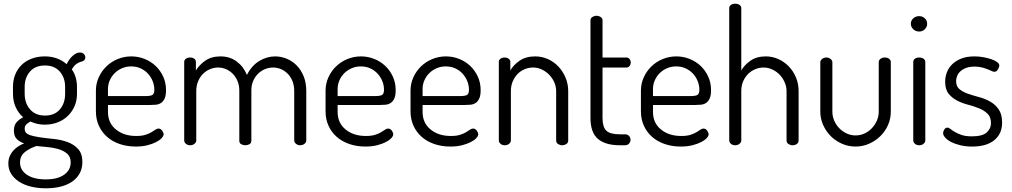

<svg xmlns="http://www.w3.org/2000/svg" viewBox="-20 -783 5456 1035"><path d="M221 -111Q180 -111 144 -128Q133 -122 123 -113.5Q113 -105 113 -89Q113 -66 136 -57Q159 -48 193.5 -43Q228 -38 268.5 -34Q309 -30 343.5 -17.5Q378 -5 401 20Q424 45 424 90Q424 125 409.5 151.5Q395 178 369 196Q343 214 307 223Q271 232 228 232Q184 232 147 223Q110 214 83 196.5Q56 179 40.5 154.5Q25 130 25 99Q25 77 32 60Q39 43 51 29.5Q63 16 78.5 6Q94 -4 110 -10Q86 -18 70.5 -33.5Q55 -49 55 -79Q55 -107 68.5 -123Q82 -139 105 -151Q79 -173 64.5 -205.5Q50 -238 50 -277V-315Q50 -351 62 -381Q74 -411 96.5 -433Q119 -455 151 -467Q183 -479 222 -479Q257 -479 287 -468Q317 -457 339 -437Q354 -467 373.5 -483.5Q393 -500 410 -500Q425 -500 432.5 -491.5Q440 -483 440 -474Q440 -465 435 -459.5Q430 -454 423 -452Q411 -450 396 -441Q381 -432 367 -409Q381 -390 388 -365.5Q395 -341 395 -315V-277Q395 -241 382 -211Q369 -181 346 -158.5Q323 -136 291 -123.5Q259 -111 221 -111ZM331 -315Q331 -364 302.5 -397Q274 -430 222 -430Q170 -430 141.5 -397Q113 -364 113 -315V-278Q113 -227 142 -193.5Q171 -160 223 -160Q274 -160 302.5 -193Q331 -226 331 -277ZM361 92Q361 61 341 44.5Q321 28 292.5 20Q264 12 232.5 9.5Q201 7 177 4Q142 15 115 36Q88 57 88 93Q88 134 125 159Q162 184 227 184Q290 184 325.5 159Q361 134 361 92Z M688 -479Q725 -479 759 -465.5Q793 -452 818.5 -428Q844 -404 859.5 -370.5Q875 -337 875 -297Q875 -268 867.5 -252Q860 -236 848 -228Q836 -220 820 -218.5Q804 -217 788 -217H562V-180Q562 -120 605 -85Q648 -50 714 -50Q744 -50 763 -56Q782 -62 795 -69.5Q808 -77 817 -83.5Q826 -90 834 -90Q846 -90 854 -79Q862 -68 862 -59Q862 -50 851.5 -38.5Q841 -27 821.5 -17Q802 -7 774.5 0Q747 7 712 7Q665 7 625.5 -6.5Q586 -20 557.5 -45Q529 -70 513 -105Q497 -140 497 -183V-295Q497 -332 512 -365.5Q527 -399 553 -424.5Q579 -450 614 -464.5Q649 -479 688 -479ZM762 -265Q792 -265 802 -271.5Q812 -278 812 -299Q812 -323 803 -345.5Q794 -368 777.5 -386Q761 -404 738 -414.5Q715 -425 687 -425Q661 -425 638.5 -415.5Q616 -406 599 -389.5Q582 -373 572 -350.5Q562 -328 562 -303V-265Z M1270 -295Q1270 -322 1261 -344.5Q1252 -367 1236.5 -383.5Q1221 -400 1200 -409.5Q1179 -419 1156 -419Q1134 -419 1113 -410.5Q1092 -402 1075.5 -386Q1059 -370 1048.5 -346Q1038 -322 1038 -292V-26Q1038 -16 1028.5 -8Q1019 0 1005 0Q991 0 982 -8Q973 -16 973 -26V-449Q973 -460 982 -466.5Q991 -473 1005 -473Q1018 -473 1027 -466.5Q1036 -460 1036 -449V-403Q1053 -432 1086 -455.5Q1119 -479 1169 -479Q1219 -479 1256 -451.5Q1293 -424 1311 -379Q1337 -430 1378 -454.5Q1419 -479 1463 -479Q1495 -479 1525.5 -466.5Q1556 -454 1579.5 -430Q1603 -406 1617 -371.5Q1631 -337 1631 -292V-26Q1631 -16 1621.5 -8Q1612 0 1598 0Q1585 0 1575.5 -8Q1566 -16 1566 -26V-292Q1566 -323 1556 -347Q1546 -371 1529.5 -387Q1513 -403 1493 -411Q1473 -419 1452 -419Q1430 -419 1409 -410.5Q1388 -402 1371.5 -386Q1355 -370 1345 -347Q1335 -324 1335 -296V-25Q1335 -11 1324.5 -5.5Q1314 0 1302 0Q1291 0 1280.5 -5.5Q1270 -11 1270 -25Z M1926 -479Q1963 -479 1997 -465.5Q2031 -452 2056.5 -428Q2082 -404 2097.5 -370.5Q2113 -337 2113 -297Q2113 -268 2105.5 -252Q2098 -236 2086 -228Q2074 -220 2058 -218.5Q2042 -217 2026 -217H1800V-180Q1800 -120 1843 -85Q1886 -50 1952 -50Q1982 -50 2001 -56Q2020 -62 2033 -69.5Q2046 -77 2055 -83.5Q2064 -90 2072 -90Q2084 -90 2092 -79Q2100 -68 2100 -59Q2100 -50 2089.5 -38.5Q2079 -27 2059.5 -17Q2040 -7 2012.5 0Q1985 7 1950 7Q1903 7 1863.5 -6.5Q1824 -20 1795.5 -45Q1767 -70 1751 -105Q1735 -140 1735 -183V-295Q1735 -332 1750 -365.5Q1765 -399 1791 -424.5Q1817 -450 1852 -464.5Q1887 -479 1926 -479ZM2000 -265Q2030 -265 2040 -271.5Q2050 -278 2050 -299Q2050 -323 2041 -345.5Q2032 -368 2015.5 -386Q1999 -404 1976 -414.5Q1953 -425 1925 -425Q1899 -425 1876.5 -415.5Q1854 -406 1837 -389.5Q1820 -373 1810 -350.5Q1800 -328 1800 -303V-265Z M2384 -479Q2421 -479 2455 -465.5Q2489 -452 2514.5 -428Q2540 -404 2555.5 -370.5Q2571 -337 2571 -297Q2571 -268 2563.5 -252Q2556 -236 2544 -228Q2532 -220 2516 -218.5Q2500 -217 2484 -217H2258V-180Q2258 -120 2301 -85Q2344 -50 2410 -50Q2440 -50 2459 -56Q2478 -62 2491 -69.5Q2504 -77 2513 -83.5Q2522 -90 2530 -90Q2542 -90 2550 -79Q2558 -68 2558 -59Q2558 -50 2547.5 -38.5Q2537 -27 2517.5 -17Q2498 -7 2470.5 0Q2443 7 2408 7Q2361 7 2321.5 -6.5Q2282 -20 2253.5 -45Q2225 -70 2209 -105Q2193 -140 2193 -183V-295Q2193 -332 2208 -365.5Q2223 -399 2249 -424.5Q2275 -450 2310 -464.5Q2345 -479 2384 -479ZM2458 -265Q2488 -265 2498 -271.5Q2508 -278 2508 -299Q2508 -323 2499 -345.5Q2490 -368 2473.5 -386Q2457 -404 2434 -414.5Q2411 -425 2383 -425Q2357 -425 2334.5 -415.5Q2312 -406 2295 -389.5Q2278 -373 2268 -350.5Q2258 -328 2258 -303V-265Z M2734 -26Q2734 -16 2724.5 -8Q2715 0 2701 0Q2687 0 2678 -8Q2669 -16 2669 -26V-449Q2669 -460 2678 -466.5Q2687 -473 2701 -473Q2713 -473 2722 -466.5Q2731 -460 2731 -449V-403Q2747 -432 2780.5 -455.5Q2814 -479 2865 -479Q2901 -479 2933.5 -464.5Q2966 -450 2990 -424.5Q3014 -399 3028.5 -365Q3043 -331 3043 -292V-26Q3043 -13 3032.5 -6.5Q3022 0 3010 0Q2999 0 2988.5 -6.5Q2978 -13 2978 -26V-292Q2978 -316 2968 -339Q2958 -362 2941 -379.5Q2924 -397 2901.5 -408Q2879 -419 2853 -419Q2831 -419 2809.5 -410.5Q2788 -402 2771.5 -385.5Q2755 -369 2744.5 -345.5Q2734 -322 2734 -292Z M3228 -147Q3228 -98 3248.5 -78.5Q3269 -59 3321 -59H3349Q3363 -59 3371 -50Q3379 -41 3379 -30Q3379 -18 3371 -9Q3363 0 3349 0H3321Q3243 0 3203 -34.5Q3163 -69 3163 -147V-674Q3163 -685 3173.5 -691.5Q3184 -698 3195 -698Q3207 -698 3217.5 -691.5Q3228 -685 3228 -674V-473H3357Q3367 -473 3373.5 -465Q3380 -457 3380 -446Q3380 -435 3373.5 -427Q3367 -419 3357 -419H3228Z M3626 -479Q3663 -479 3697 -465.5Q3731 -452 3756.5 -428Q3782 -404 3797.5 -370.5Q3813 -337 3813 -297Q3813 -268 3805.5 -252Q3798 -236 3786 -228Q3774 -220 3758 -218.5Q3742 -217 3726 -217H3500V-180Q3500 -120 3543 -85Q3586 -50 3652 -50Q3682 -50 3701 -56Q3720 -62 3733 -69.5Q3746 -77 3755 -83.5Q3764 -90 3772 -90Q3784 -90 3792 -79Q3800 -68 3800 -59Q3800 -50 3789.5 -38.5Q3779 -27 3759.5 -17Q3740 -7 3712.5 0Q3685 7 3650 7Q3603 7 3563.5 -6.5Q3524 -20 3495.5 -45Q3467 -70 3451 -105Q3435 -140 3435 -183V-295Q3435 -332 3450 -365.5Q3465 -399 3491 -424.5Q3517 -450 3552 -464.5Q3587 -479 3626 -479ZM3700 -265Q3730 -265 3740 -271.5Q3750 -278 3750 -299Q3750 -323 3741 -345.5Q3732 -368 3715.5 -386Q3699 -404 3676 -414.5Q3653 -425 3625 -425Q3599 -425 3576.5 -415.5Q3554 -406 3537 -389.5Q3520 -373 3510 -350.5Q3500 -328 3500 -303V-265Z M3976 -26Q3976 -16 3966.5 -8Q3957 0 3943 0Q3929 0 3920 -8Q3911 -16 3911 -26V-739Q3911 -750 3920 -756.5Q3929 -763 3943 -763Q3957 -763 3966.5 -756.5Q3976 -750 3976 -739V-403Q3992 -432 4025 -455.5Q4058 -479 4108 -479Q4144 -479 4176 -464.5Q4208 -450 4232.5 -424.5Q4257 -399 4271 -365Q4285 -331 4285 -292V-26Q4285 -13 4275 -6.5Q4265 0 4252 0Q4241 0 4230.5 -6.5Q4220 -13 4220 -26V-292Q4220 -316 4210 -339Q4200 -362 4183.5 -379.5Q4167 -397 4144 -408Q4121 -419 4096 -419Q4074 -419 4052.5 -410.5Q4031 -402 4014 -385.5Q3997 -369 3986.5 -345.5Q3976 -322 3976 -292Z M4592 7Q4553 7 4518 -8.5Q4483 -24 4457.5 -50Q4432 -76 4417 -110Q4402 -144 4402 -181V-448Q4402 -457 4411.5 -465Q4421 -473 4435 -473Q4448 -473 4457.5 -465Q4467 -457 4467 -448V-181Q4467 -157 4476.5 -134Q4486 -111 4503 -93Q4520 -75 4543 -64Q4566 -53 4592 -53Q4618 -53 4640.5 -63.5Q4663 -74 4680 -92Q4697 -110 4707 -133Q4717 -156 4717 -181V-449Q4717 -459 4726.5 -466Q4736 -473 4750 -473Q4764 -473 4773 -466Q4782 -459 4782 -449V-181Q4782 -143 4767 -109Q4752 -75 4726 -49.5Q4700 -24 4665.5 -8.5Q4631 7 4592 7Z M4935 -473Q4949 -473 4958.5 -466.5Q4968 -460 4968 -449V-26Q4968 -16 4958.5 -8Q4949 0 4935 0Q4921 0 4912 -8Q4903 -16 4903 -26V-449Q4903 -460 4912 -466.5Q4921 -473 4935 -473ZM4935 -696Q4953 -696 4965.5 -684Q4978 -672 4978 -655Q4978 -638 4965.5 -625.5Q4953 -613 4935 -613Q4916 -613 4903 -625.5Q4890 -638 4890 -655Q4890 -672 4903 -684Q4916 -696 4935 -696Z M5219 -48Q5276 -48 5299 -69Q5322 -90 5322 -119Q5322 -152 5303.5 -170Q5285 -188 5258 -199Q5231 -210 5198.5 -218.5Q5166 -227 5139 -241Q5112 -255 5093.5 -278Q5075 -301 5075 -343Q5075 -367 5083.5 -391Q5092 -415 5111 -434.5Q5130 -454 5160 -466.5Q5190 -479 5233 -479Q5258 -479 5282 -474.5Q5306 -470 5325 -463.5Q5344 -457 5355.5 -448Q5367 -439 5367 -430Q5367 -422 5359.5 -409Q5352 -396 5340 -396Q5334 -396 5325 -400.5Q5316 -405 5303 -410Q5290 -415 5273 -419.5Q5256 -424 5234 -424Q5206 -424 5187 -416.5Q5168 -409 5156 -397.5Q5144 -386 5139 -372Q5134 -358 5134 -346Q5134 -317 5152.5 -302Q5171 -287 5198.5 -277.5Q5226 -268 5258 -259.5Q5290 -251 5317.5 -235.5Q5345 -220 5363.5 -193.5Q5382 -167 5382 -122Q5382 -62 5340 -27.5Q5298 7 5221 7Q5186 7 5157 0Q5128 -7 5107.5 -17.5Q5087 -28 5075.5 -41Q5064 -54 5064 -65Q5064 -75 5070.5 -85Q5077 -95 5087 -95Q5095 -95 5104 -87.5Q5113 -80 5127.5 -71.5Q5142 -63 5163.5 -55.5Q5185 -48 5219 -48Z"/></svg>

Font: Dosis
Style: Book
Weight: 400
Designer: EdgarTolentino, PabloImpallari, IginoMarini
Foundry: EdgarTolentino, PabloImpallari, IginoMarini
Version: Version 1.007